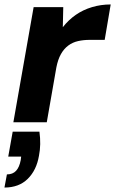

<svg xmlns="http://www.w3.org/2000/svg" viewBox="-38 -549 517 862"><path d="M22 0 113 -517H246L244 -427Q270 -460 302.5 -482.5Q335 -505 375 -517Q415 -529 459 -529L432 -370H364Q337 -370 312.5 -364.5Q288 -359 268.5 -344.5Q249 -330 235.5 -306Q222 -282 215 -246L172 0ZM-18 293 -7 234Q19 234 34 218Q49 202 55 170L57 154H-1L19 42H139Q143 71 142.5 98Q142 125 137 150Q126 215 86.5 254Q47 293 -18 293Z"/></svg>

Font: DM Sans 11pt Black
Style: Italic
Weight: 900
Italic angle: -10°
Version: Version 4.004;gftools[0.9.30]